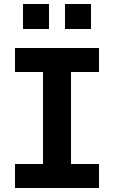

<svg xmlns="http://www.w3.org/2000/svg" viewBox="-20 -940 570 960"><path d="M225 -795H95V-920H225ZM435 -795H305V-920H435ZM475 0H55V-120H195V-580H55V-700H475V-580H335V-120H475Z"/></svg>

Font: Squares Bold
Style: Regular
Weight: 400
Designer: Typetype
Foundry: Typetype
Version: Version 001.000